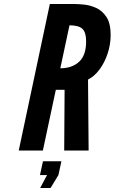

<svg xmlns="http://www.w3.org/2000/svg" viewBox="-20 -755 575 963"><path d="M74 0H195L260 -304.5H304L302 0H424.5L421.5 -356Q453 -371.5 478.8 -406Q504.5 -440.5 519.8 -486.2Q535 -532 535 -579.5Q535 -638 513.8 -670Q492.5 -702 461.2 -715.8Q430 -729.5 399.5 -732.2Q369 -735 350.5 -735H230ZM282.5 -412.5 328.5 -628Q374.5 -628 393.2 -610.5Q412 -593 412 -547Q412 -477.5 376.5 -445Q341 -412.5 282.5 -412.5ZM181.5 188H233.5L273 123L288 54H195.5L180.5 123H216Z"/></svg>

Font: League Gothic SemiExpanded Italic
Style: Regular
Weight: 400
Width: 6
Designer: The League of Moveable Type
Version: Version 1.600; ttfautohint (v1.8.3)